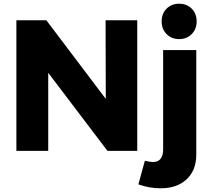

<svg xmlns="http://www.w3.org/2000/svg" viewBox="-20 -810 1138 1031"><path d="M547 -701H717V0H557L239 -419V0H68V-701H229L548 -279ZM802 60Q828 60 842 43Q856 26 856 -7V-541H1034V20Q1034 104 982.5 152.5Q931 201 843 201Q780 201 723 180L758 53Q784 60 802 60ZM1036 -695Q1036 -654 1009.5 -627Q983 -600 942 -600Q901 -600 874.5 -627Q848 -654 848 -695Q848 -737 874.5 -763.5Q901 -790 942 -790Q983 -790 1009.5 -763.5Q1036 -737 1036 -695Z"/></svg>

Font: Montserrat arm2
Style: Bold
Weight: 700
Designer: Julieta Ulanovsky
Foundry: Julieta Ulanovsky
Version: Version 6.000